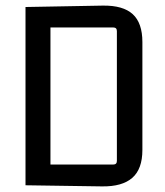

<svg xmlns="http://www.w3.org/2000/svg" viewBox="-20 -660 589 685"><path d="M384 -562H160V-73H384Q397 -73 397 -86V-549Q397 -562 384 -562ZM71 1V-635L347 -640Q419 -641 453.5 -609.5Q488 -578 488 -510V-125Q488 -57 452 -25.5Q416 6 344 5Z"/></svg>

Font: Gemunu Libre ExtraLight Medium
Style: Regular
Weight: 500
Version: Version 1.100